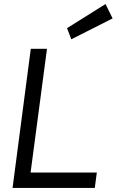

<svg xmlns="http://www.w3.org/2000/svg" viewBox="-20 -927 589 948"><path d="M132 -686H212L131 -75H458L448 1H42ZM311 -788 501 -907 536 -836 332 -733Z"/></svg>

Font: Bellota
Style: Bold Italic
Weight: 700
Italic angle: -7.5°
Designer: Kemie Guaida
Foundry: Kemie Guaida
Version: Version 4.001